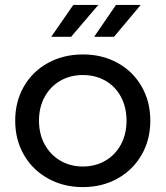

<svg xmlns="http://www.w3.org/2000/svg" viewBox="-20 -757 675 783"><path d="M42 -265Q42 -343 77.5 -404.5Q113 -466 176 -500.5Q239 -535 318 -535Q397 -535 459.5 -500.5Q522 -466 557.5 -404.5Q593 -343 593 -265Q593 -187 557.5 -125.5Q522 -64 459.5 -29Q397 6 318 6Q239 6 176 -29Q113 -64 77.5 -125.5Q42 -187 42 -265ZM496 -265Q496 -320 473 -362.5Q450 -405 409.5 -428Q369 -451 318 -451Q267 -451 226.5 -428Q186 -405 162.5 -362.5Q139 -320 139 -265Q139 -210 162.5 -167.5Q186 -125 226.5 -101.5Q267 -78 318 -78Q369 -78 409.5 -101.5Q450 -125 473 -167.5Q496 -210 496 -265ZM279 -737H381L270 -607H189ZM453 -737H554L445 -607H364Z"/></svg>

Font: APTA Sans Medium
Style: Bold
Weight: 500
Version: Version 7.200